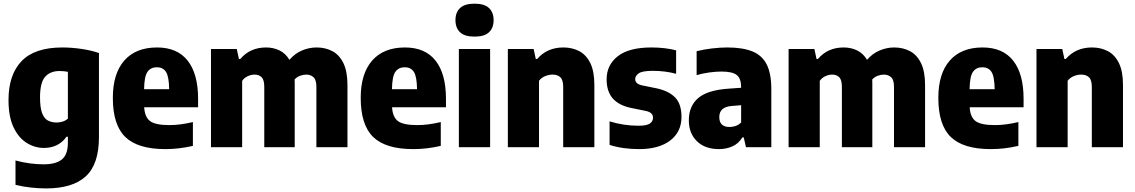

<svg xmlns="http://www.w3.org/2000/svg" viewBox="-20 -822 6336 1072"><path d="M237.5 230Q197.5 230 152.8 225.2Q108 220.5 66.5 210V74Q107.5 85 147 90.2Q186.5 95.5 222.5 95.5Q292.5 95.5 325.8 68Q359 40.5 359 -25.5V-58.5H351Q331 -29 299 -12.5Q267 4 225 4Q174.5 4 129.2 -24Q84 -52 55.8 -111Q27.5 -170 27.5 -263.5Q27.5 -405 100.8 -481Q174 -557 328.5 -557Q379 -557 434 -549Q489 -541 532.5 -526V-57Q532.5 95 459 162.5Q385.5 230 237.5 230ZM296.5 -138Q313 -138 329.8 -143.2Q346.5 -148.5 359 -159.5V-421Q349.5 -423 337.5 -424.2Q325.5 -425.5 313 -425.5Q260.5 -425.5 232 -393.2Q203.5 -361 203.5 -278.5Q203.5 -222.5 214.5 -192Q225.5 -161.5 246.2 -149.8Q267 -138 296.5 -138Z M903 10.5Q749.5 10.5 679.8 -57Q610 -124.5 610 -275.5Q610 -411 674 -484Q738 -557 857 -557Q970 -557 1028 -483.2Q1086 -409.5 1086 -270V-223H785Q788.5 -167 818.8 -145.2Q849 -123.5 926.5 -123.5Q957 -123.5 990.2 -128Q1023.5 -132.5 1057 -140.5V-7.5Q1015 2 978 6.2Q941 10.5 903 10.5ZM856 -446.5Q821.5 -446.5 803.5 -421Q785.5 -395.5 784.5 -324H924.5Q923.5 -395.5 906.5 -421Q889.5 -446.5 856 -446.5Z M1158 0V-548.5H1302L1314 -492.5H1321.5Q1376 -557 1465.5 -557Q1506 -557 1540 -540.8Q1574 -524.5 1596 -488Q1626.5 -523.5 1666.2 -540.2Q1706 -557 1747.5 -557Q1796.5 -557 1835.5 -536.5Q1874.5 -516 1897.2 -469.8Q1920 -423.5 1920 -346.5V0H1746.5V-337Q1746.5 -376 1730.5 -390.8Q1714.5 -405.5 1690 -405.5Q1673.5 -405.5 1655.8 -399Q1638 -392.5 1625 -378.5Q1625.5 -367 1625.5 -354.5V0H1455.5V-337Q1455.5 -376 1440.8 -390.8Q1426 -405.5 1401.5 -405.5Q1383 -405.5 1363.5 -396.8Q1344 -388 1332 -370.5V0Z M2287 10.5Q2133.5 10.5 2063.8 -57Q1994 -124.5 1994 -275.5Q1994 -411 2058 -484Q2122 -557 2241 -557Q2354 -557 2412 -483.2Q2470 -409.5 2470 -270V-223H2169Q2172.5 -167 2202.8 -145.2Q2233 -123.5 2310.5 -123.5Q2341 -123.5 2374.2 -128Q2407.5 -132.5 2441 -140.5V-7.5Q2399 2 2362 6.2Q2325 10.5 2287 10.5ZM2240 -446.5Q2205.5 -446.5 2187.5 -421Q2169.5 -395.5 2168.5 -324H2308.5Q2307.5 -395.5 2290.5 -421Q2273.5 -446.5 2240 -446.5Z M2542 0V-548.5H2716.5V0ZM2629.5 -617.5Q2574.5 -617.5 2548.8 -641.8Q2523 -666 2523 -709.5Q2523 -753 2548.8 -777.2Q2574.5 -801.5 2629.5 -801.5Q2684.5 -801.5 2710.2 -777.2Q2736 -753 2736 -709.5Q2736 -666 2710.2 -641.8Q2684.5 -617.5 2629.5 -617.5Z M2815.5 0V-548.5H2959.5L2971.5 -492.5H2979Q3034.5 -557 3125.5 -557Q3175 -557 3214 -536.5Q3253 -516 3275.8 -470Q3298.5 -424 3298.5 -348V0H3124.5V-336Q3124.5 -376 3108.5 -390.8Q3092.5 -405.5 3065.5 -405.5Q3044.5 -405.5 3023.8 -397Q3003 -388.5 2989.5 -371V0Z M3548 10.5Q3504 10.5 3462.5 4.8Q3421 -1 3383.5 -13V-144.5Q3419.5 -133 3460.8 -126.5Q3502 -120 3545 -120Q3590 -120 3608 -132Q3626 -144 3626 -164.5Q3626 -193.5 3588.5 -202L3505 -219Q3436 -233 3401.5 -272.2Q3367 -311.5 3367 -379Q3367 -459.5 3429.5 -508.2Q3492 -557 3617.5 -557Q3656 -557 3691 -552.8Q3726 -548.5 3755 -541V-410Q3694 -426.5 3625 -426.5Q3566 -426.5 3546.2 -412.5Q3526.5 -398.5 3526.5 -380.5Q3526.5 -354 3564 -345.5L3647.5 -328.5Q3714.5 -314 3749.8 -277.5Q3785 -241 3785 -169.5Q3785 -85.5 3722 -37.5Q3659 10.5 3548 10.5Z M3993.5 10.5Q3916.5 10.5 3871.2 -33.5Q3826 -77.5 3826 -150Q3826 -229.5 3878 -274.2Q3930 -319 4048 -327L4118 -332V-334.5Q4118 -383.5 4093.8 -403Q4069.5 -422.5 4008 -422.5Q3977.5 -422.5 3940.5 -417.5Q3903.5 -412.5 3869.5 -402.5V-536Q3908 -546 3954.2 -551.5Q4000.5 -557 4041 -557Q4126.5 -557 4180.8 -535Q4235 -513 4260.8 -462.2Q4286.5 -411.5 4286.5 -324.5V0H4145L4132.5 -55H4125Q4103.5 -20 4069.2 -4.8Q4035 10.5 3993.5 10.5ZM3996 -168.5Q3996 -113 4054 -113Q4069.5 -113 4086.5 -118.5Q4103.5 -124 4118 -138V-234.5L4067.5 -230.5Q3996 -225.5 3996 -168.5Z M4383 0V-548.5H4527L4539 -492.5H4546.5Q4601 -557 4690.5 -557Q4731 -557 4765 -540.8Q4799 -524.5 4821 -488Q4851.5 -523.5 4891.2 -540.2Q4931 -557 4972.5 -557Q5021.5 -557 5060.5 -536.5Q5099.5 -516 5122.2 -469.8Q5145 -423.5 5145 -346.5V0H4971.5V-337Q4971.5 -376 4955.5 -390.8Q4939.5 -405.5 4915 -405.5Q4898.5 -405.5 4880.8 -399Q4863 -392.5 4850 -378.5Q4850.5 -367 4850.5 -354.5V0H4680.5V-337Q4680.5 -376 4665.8 -390.8Q4651 -405.5 4626.5 -405.5Q4608 -405.5 4588.5 -396.8Q4569 -388 4557 -370.5V0Z M5512 10.5Q5358.5 10.5 5288.8 -57Q5219 -124.5 5219 -275.5Q5219 -411 5283 -484Q5347 -557 5466 -557Q5579 -557 5637 -483.2Q5695 -409.5 5695 -270V-223H5394Q5397.5 -167 5427.8 -145.2Q5458 -123.5 5535.5 -123.5Q5566 -123.5 5599.2 -128Q5632.5 -132.5 5666 -140.5V-7.5Q5624 2 5587 6.2Q5550 10.5 5512 10.5ZM5465 -446.5Q5430.5 -446.5 5412.5 -421Q5394.5 -395.5 5393.5 -324H5533.5Q5532.5 -395.5 5515.5 -421Q5498.5 -446.5 5465 -446.5Z M5767 0V-548.5H5911L5923 -492.5H5930.5Q5986 -557 6077 -557Q6126.5 -557 6165.5 -536.5Q6204.5 -516 6227.2 -470Q6250 -424 6250 -348V0H6076V-336Q6076 -376 6060 -390.8Q6044 -405.5 6017 -405.5Q5996 -405.5 5975.2 -397Q5954.5 -388.5 5941 -371V0Z"/></svg>

Font: Encode Sans Semi Condensed ExtraBold
Style: Regular
Weight: 800
Width: 4
Designer: Multiple Designers
Foundry: Impallari Type
Version: Version 3.000; ttfautohint (v1.8.3) -l 8 -r 50 -G 200 -x 14 